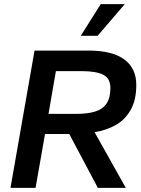

<svg xmlns="http://www.w3.org/2000/svg" viewBox="-20 -914 684 934"><path d="M31 0 148 -668H410Q526 -668 584.5 -625Q643 -582 643 -501Q643 -427 615.5 -379Q588 -331 542.5 -305.5Q497 -280 440 -271L592 0H456L317 -262H199L153 0ZM216 -360H352Q406 -360 443 -371.5Q480 -383 498.5 -410.5Q517 -438 517 -486Q517 -532 483 -550Q449 -568 377 -568H252ZM373 -740 470 -894H587L455 -740Z"/></svg>

Font: Gantari SemiBold
Style: Italic
Weight: 600
Italic angle: -10°
Designer: Anugrah Pasau
Foundry: Lafontype
Version: Version 1.000